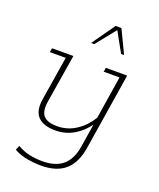

<svg xmlns="http://www.w3.org/2000/svg" viewBox="-145 -697 798 966"><g transform="rotate(20 253.5 -213.5)"><path d="M191 181Q157 181 117.5 174Q78 167 46 149L56 125Q88 144 122 151Q156 158 190 158Q261 158 300 124.5Q339 91 350 23L370 -103Q341 -63 302 -39Q255 -10 199 -10Q135 -10 105.5 -40.5Q76 -71 86 -135L124 -371H39L43 -393H157L115 -135Q106 -80 127 -56.5Q148 -33 199 -33Q256 -33 302 -64Q344 -91 376 -142L412 -371H327L331 -393H445L380 17Q367 100 321 140.5Q275 181 191 181ZM218 -485 305 -608H336L395 -485H379L320 -591L235 -485Z"/></g></svg>

Font: Rokkitt SemiBold Thin
Style: Italic
Weight: 250
Italic angle: -9°
Version: Version 3.103